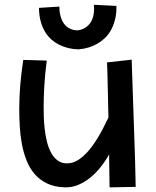

<svg xmlns="http://www.w3.org/2000/svg" viewBox="-20 -763 665 818"><path d="M446.8 35.2 444.8 -105Q428.7 -76.2 408.2 -50.5Q387.7 -24.9 363.8 -5.6Q339.8 13.7 312.7 24.9Q285.6 36.1 255.9 35.2Q211.9 33.7 180.4 18.6Q148.9 3.4 127.4 -21.7Q106 -46.9 93 -79.8Q80.1 -112.8 73.2 -149.4Q66.4 -186 64.2 -224.4Q62 -262.7 62 -298.8Q62 -349.6 66.4 -401.6Q70.8 -453.6 79.1 -507.8L179.2 -504.9Q171.4 -444.3 168.7 -396Q166 -347.7 166 -311Q166 -294.4 166.5 -269Q167 -243.7 170.2 -215.1Q173.3 -186.5 180.2 -158.7Q187 -130.9 199.5 -109.1Q211.9 -87.4 231 -75.7Q250 -64 277.8 -67.9Q315.4 -73.2 356.2 -119.6Q397 -166 441.9 -262.2Q440.4 -339.8 439.2 -386.2Q438 -432.6 437.5 -457Q436.5 -485.8 436 -497.1L541 -508.8Q543.9 -424.8 546.1 -357.2Q548.3 -289.6 550.3 -235.6Q552.2 -181.6 553.5 -140.9Q554.7 -100.1 555.7 -70.3Q557.6 -0.5 558.1 33.2ZM476.1 -737.8Q476.6 -704.1 469.7 -678.2Q462.9 -652.3 451.7 -632.8Q440.4 -613.3 425.8 -599.9Q411.1 -586.4 396 -577.6Q360.4 -556.6 314.9 -552.7Q268.6 -553.7 231.4 -572.8Q215.8 -580.6 200.7 -593.3Q185.5 -606 173.6 -624.8Q161.6 -643.6 154.1 -669.4Q146.5 -695.3 146 -729.5L232.9 -734.9Q232.9 -714.4 236.6 -699.2Q240.2 -684.1 245.8 -673.1Q251.5 -662.1 258.5 -655Q265.6 -647.9 272.9 -643.6Q290 -633.3 312 -633.8Q333.5 -636.7 349.6 -649.4Q356.4 -654.8 362.8 -662.6Q369.1 -670.4 373.5 -681.9Q377.9 -693.4 379.9 -708.3Q381.8 -723.1 379.9 -742.7Z"/></svg>

Font: McLaren
Style: Regular
Weight: 400
Designer: Astigmatic (AOETI)
Foundry: Astigmatic (AOETI)
Version: Version 1.000